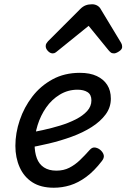

<svg xmlns="http://www.w3.org/2000/svg" viewBox="-20 -860 592 899"><path d="M232 19Q171 19 131.5 -6.5Q92 -32 72 -77Q52 -122 52 -177Q52 -237 72.5 -297.5Q93 -358 131.5 -408Q170 -458 226 -488.5Q282 -519 354 -519Q401 -519 433 -504Q465 -489 482 -462.5Q499 -436 499 -398Q499 -357 474.5 -324Q450 -291 409 -265Q368 -239 316 -220Q264 -201 209 -188Q154 -175 101 -166L107 -237Q140 -242 181 -251Q222 -260 261.5 -272Q301 -284 334.5 -301Q368 -318 388 -340Q408 -362 408 -390Q408 -417 390 -428.5Q372 -440 343 -440Q298 -440 260 -417Q222 -394 196 -356.5Q170 -319 156 -274Q142 -229 142 -185Q142 -147 152.5 -119Q163 -91 186 -76Q209 -61 244 -61Q278 -61 304.5 -74.5Q331 -88 354 -110Q377 -132 400 -158Q412 -172 427 -169Q442 -166 453 -155Q464 -144 466 -132Q468 -120 457 -106Q421 -59 383.5 -31.5Q346 -4 308.5 7.5Q271 19 232 19ZM227 -610Q215 -610 204.5 -621Q194 -632 194 -644Q194 -652 197.5 -657Q201 -662 205 -667L356 -818Q368 -830 381 -835Q394 -840 411 -840Q425 -840 436 -833.5Q447 -827 453 -815L546 -661Q550 -654 551 -649.5Q552 -645 552 -640Q552 -629 537.5 -619.5Q523 -610 514 -610Q504 -610 498.5 -614.5Q493 -619 488 -625L395 -739L254 -625Q248 -620 241.5 -615Q235 -610 227 -610Z"/></svg>

Font: Playwrite IS
Style: Regular
Weight: 400
Designer: Veronika Burian, José Scaglione
Foundry: TypeTogether
Version: Version 1.002